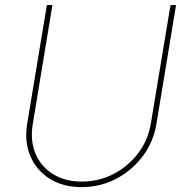

<svg xmlns="http://www.w3.org/2000/svg" viewBox="-20 -748 752 778"><path d="M311 10.3Q235.8 10.3 181.9 -23.4Q127.9 -57.1 103 -115.5Q78.1 -173.8 90.3 -247.6L169.9 -727.5H192.4L112.8 -245.6Q101.6 -178.2 123.8 -125.5Q146 -72.8 194.8 -42.5Q243.7 -12.2 311.5 -12.2Q380.9 -12.2 440.2 -43Q499.5 -73.7 539.8 -127Q580.1 -180.2 591.3 -247.6L670.9 -727.5H693.4L613.8 -245.6Q601.6 -171.9 557.6 -114Q513.7 -56.2 449.5 -22.9Q385.3 10.3 311 10.3Z"/></svg>

Font: Inter 16pt Thin
Style: Italic
Weight: 250
Italic angle: -9.3988°
Version: Version 4.001;git-66647c0bb